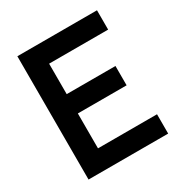

<svg xmlns="http://www.w3.org/2000/svg" viewBox="-168 -845 921 971"><g transform="rotate(-30 292.5 -360.0)"><path d="M70 -720H535V-607.2H190.3V-429.3H475V-316.5H190.3V-112.8H535V0H70Z"/></g></svg>

Font: Tap Sans
Style: Regular
Weight: 400
Designer: Tap Payments
Foundry: Tap Payments
Version: Version 1.001;Glyphs 3.1.2 (3151)